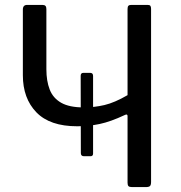

<svg xmlns="http://www.w3.org/2000/svg" viewBox="-20 -762 739 782"><path d="M294.3 -247.7Q183.1 -247.7 128.1 -304.6Q73.1 -361.5 73.1 -455.5V-722.9Q73.1 -742 90.4 -742H152.8Q161.3 -742 165.1 -738Q168.9 -734.1 168.9 -725V-480Q168.9 -432.2 182.4 -397.4Q195.8 -362.6 229.1 -343.5Q262.4 -324.5 321.3 -324.5Q364.2 -324.5 405.6 -334.2Q447.1 -344 499.5 -374.5V-289.2Q499.5 -299.3 488.1 -293.5Q430.7 -266.5 386.4 -257.1Q342.1 -247.7 294.3 -247.7ZM322.1 -125.7Q309.3 -125.7 309.3 -138.4L308.6 -453Q308.6 -459.3 311.3 -462.3Q314.1 -465.3 319.8 -465.3H347Q359.1 -465.3 359.1 -452.8V-136.5Q359.1 -125.7 348.6 -125.7ZM517.9 0Q507.4 0 503.5 -3.7Q499.5 -7.5 499.5 -17.7V-725.1Q499.5 -734.8 503 -738.4Q506.4 -742 514.3 -742H581.3Q589.4 -742 592.3 -738.4Q595.3 -734.8 595.3 -726V-21.2Q595.3 -8.8 590.9 -4.4Q586.5 0 573.7 0Z"/></svg>

Font: Libre Franklin Thin
Style: Regular
Weight: 100
Designer: Pablo Impallari, Rodrigo Fuenzalida, Nhung Nguyen
Foundry: Impallari Type
Version: Version 3.000